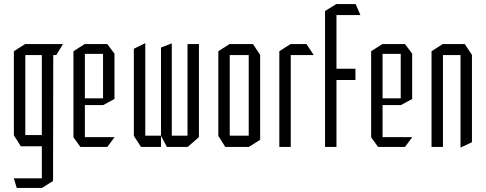

<svg xmlns="http://www.w3.org/2000/svg" viewBox="-20 -720 2382 941"><path d="M104 -450V-504H288V-503L256 -450ZM62 201 48 155V154H185V201ZM82 -3 48 -57V-58H185V-3ZM48 -58V-469L103 -504H104V-58ZM185 201V-450H241L240 167L186 201Z M374 0 340 -47V-48H541V-47L506 0ZM340 -48V-469L395 -504H396V-48ZM396 -205V-238H485V-205ZM396 -456V-504H506L541 -457V-456ZM485 -205V-456H541V-235L486 -205Z M899 0V-504H955V-48L900 0ZM671 0 636 -54V-55H769V0ZM636 -55V-481L691 -508H692V-55ZM798 0 769 -54V-55H899V0ZM769 -55V-487L821 -507H822V-55Z M1106 -450V-504H1220L1255 -451V-450ZM1084 0 1050 -54V-55H1199V0ZM1050 -55V-469L1105 -504H1106V-55ZM1199 0V-450H1255V-35L1200 0Z M1349 0V-469L1404 -504H1405V0ZM1405 -450V-504H1482L1517 -451V-450Z M1629 -328 1574 -383H1722V-328ZM1573 0V-383H1574L1629 -328V0ZM1573 -383V-666L1628 -700H1629V-383ZM1629 -646V-700H1723L1746 -647V-646Z M1833 0 1799 -47V-48H2000V-47L1965 0ZM1799 -48V-469L1854 -504H1855V-48ZM1855 -205V-238H1944V-205ZM1855 -456V-504H1965L2000 -457V-456ZM1944 -205V-456H2000V-235L1945 -205Z M2095 0V-469L2150 -504H2151V0ZM2237 3V-450H2293V-23L2238 3ZM2151 -450V-504H2258L2293 -451V-450Z"/></svg>

Font: Foldit Light
Style: Regular
Weight: 300
Version: Version 1.003